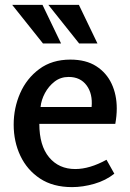

<svg xmlns="http://www.w3.org/2000/svg" viewBox="-20 -754 534 786"><path d="M268 -510Q332 -510 374 -483Q416 -456 437 -411Q458 -366 458 -310Q458 -280 452 -247H141Q141 -158 181 -110Q221 -62 288 -62Q347 -62 416 -100L448 -43Q413 -15 366 -1.5Q319 12 275 12Q197 12 144 -23Q91 -58 63.5 -116Q36 -174 36 -244Q36 -312 62.5 -372.5Q89 -433 141 -471.5Q193 -510 268 -510ZM261 -439Q228 -439 203.5 -420Q179 -401 164 -373Q149 -345 146 -316H355Q360 -370 334.5 -404.5Q309 -439 261 -439ZM303 -734 379 -576H304L178 -734ZM154 -734 230 -576H156L30 -734Z"/></svg>

Font: Rosario SemiBold
Style: Regular
Weight: 600
Designer: Hector Gatti
Foundry: Omnibus Type
Version: Version 1.101; ttfautohint (v1.8.1.43-b0c9)